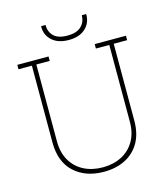

<svg xmlns="http://www.w3.org/2000/svg" viewBox="-129 -990 962 1101"><g transform="rotate(-15 352.0 -440.0)"><path d="M352.1 10.3Q243.2 10.3 176 -51.5Q108.9 -113.3 108.9 -229V-684.6H29.3V-710.9H214.8V-684.6H135.3V-229Q135.3 -162.1 162.8 -114.5Q190.4 -66.9 239.3 -41.5Q288.1 -16.1 352.1 -16.1Q415.5 -16.1 464.4 -41.5Q513.2 -66.9 540.8 -114.5Q568.4 -162.1 568.4 -229V-684.6H488.8V-710.9H674.3V-684.6H594.7V-229Q594.7 -151.4 564 -98.1Q533.2 -44.9 478.5 -17.3Q423.8 10.3 352.1 10.3ZM352.5 -772Q289.6 -772 253.7 -804.2Q217.8 -836.4 218.3 -887.2L219.2 -890.1H244.6Q244.6 -849.1 270.5 -823.7Q296.4 -798.3 352.5 -798.3Q406.2 -798.3 433.1 -824.2Q460 -850.1 460 -890.1H485.4L486.3 -887.2Q486.3 -836.4 450.7 -804.2Q415 -772 352.5 -772Z"/></g></svg>

Font: Roboto Slab Thin
Style: Regular
Weight: 100
Designer: Google
Version: Version 2.000; ttfautohint (v1.8.1.43-b0c9)